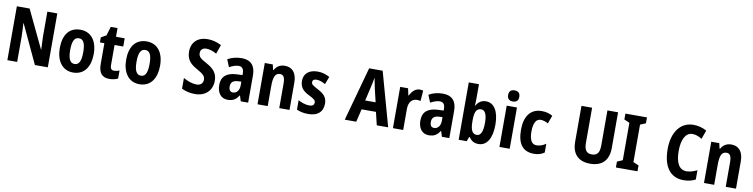

<svg xmlns="http://www.w3.org/2000/svg" viewBox="-16 -1628 9818 2505"><g transform="rotate(10 4893.0 -375.5)"><path d="M608 0V-714H476V-385C477 -337 480 -279 483 -213H480L241 -714H72V0H202V-333C201 -382 199 -441 194 -511H198L437 0Z M1168 -275C1168 -456 1078 -557 944 -557C791 -557 718 -445 718 -275C718 -112 796 10 942 10C1097 10 1168 -114 1168 -275ZM856 -273C856 -388 882 -444 943 -444C1004 -444 1029 -388 1029 -275C1029 -160 1004 -103 943 -103C882 -103 856 -161 856 -273Z M1466 -106C1432 -106 1415 -126 1415 -169V-438H1530V-547H1415V-662H1325L1290 -544L1221 -505V-438H1280V-165C1280 -41 1329 10 1424 10C1468 10 1507 0 1537 -15V-121C1512 -111 1488 -106 1466 -106Z M2047 -275C2047 -456 1957 -557 1823 -557C1670 -557 1597 -445 1597 -275C1597 -112 1675 10 1821 10C1976 10 2047 -114 2047 -275ZM1735 -273C1735 -388 1761 -444 1822 -444C1883 -444 1908 -388 1908 -275C1908 -160 1883 -103 1822 -103C1761 -103 1735 -161 1735 -273Z M2784 -206C2784 -305 2733 -360 2638 -412C2554 -458 2527 -478 2527 -529C2527 -570 2554 -599 2604 -599C2645 -599 2688 -585 2740 -557L2782 -678C2723 -707 2665 -724 2602 -724C2468 -725 2386 -646 2387 -522C2387 -404 2455 -356 2533 -312C2613 -267 2642 -242 2642 -194C2642 -150 2615 -116 2557 -116C2502 -116 2438 -138 2381 -171V-30C2436 -2 2494 10 2558 10C2698 10 2784 -77 2784 -206Z M3080 -557C3011 -557 2946 -540 2895 -510L2935 -412C2981 -437 3022 -451 3059 -451C3104 -451 3127 -422 3127 -363V-341L3051 -338C2920 -332 2850 -276 2850 -162C2850 -65 2897 10 2990 10C3062 10 3100 -16 3138 -73H3141L3164 0H3262V-363C3262 -492 3198 -557 3080 -557ZM3083 -252 3127 -254V-205C3127 -137 3091 -96 3043 -96C3008 -96 2988 -117 2988 -166C2988 -219 3016 -249 3083 -252Z M3651 -557C3592 -557 3543 -530 3516 -477H3508L3492 -547H3386V0H3521V-261C3521 -387 3543 -440 3609 -440C3657 -440 3674 -400 3674 -323V0H3810V-360C3810 -491 3750 -557 3651 -557Z M4252 -161C4252 -249 4202 -291 4127 -329C4051 -370 4037 -381 4037 -409C4037 -435 4055 -450 4091 -450C4131 -450 4169 -433 4207 -412L4246 -514C4194 -542 4144 -557 4087 -557C3974 -557 3904 -500 3904 -403C3904 -319 3945 -273 4024 -234C4105 -195 4117 -178 4117 -151C4117 -119 4096 -102 4052 -102C4004 -102 3947 -122 3905 -146V-21C3951 0 3999 10 4059 10C4182 10 4252 -50 4252 -161Z M4966 0H5117L4918 -715H4739L4542 0H4694L4735 -171H4925ZM4856 -475 4899 -293H4761L4803 -476C4812 -515 4825 -571 4830 -607C4836 -570 4848 -518 4856 -475Z M5438 -557C5379 -557 5335 -509 5310 -456H5304L5284 -547H5180V0H5316V-279C5316 -369 5361 -418 5427 -418C5444 -418 5460 -416 5473 -411L5484 -551C5468 -555 5452 -557 5438 -557Z M5745 -557C5676 -557 5611 -540 5560 -510L5600 -412C5646 -437 5687 -451 5724 -451C5769 -451 5792 -422 5792 -363V-341L5716 -338C5585 -332 5515 -276 5515 -162C5515 -65 5562 10 5655 10C5727 10 5765 -16 5803 -73H5806L5829 0H5927V-363C5927 -492 5863 -557 5745 -557ZM5748 -252 5792 -254V-205C5792 -137 5756 -96 5708 -96C5673 -96 5653 -117 5653 -166C5653 -219 5681 -249 5748 -252Z M6186 -574V-760H6051V0H6158L6179 -59H6187C6220 -12 6256 10 6314 10C6423 10 6489 -94 6489 -275C6489 -455 6423 -556 6317 -556C6258 -556 6216 -528 6187 -476H6182C6185 -512 6186 -547 6186 -574ZM6272 -442C6324 -442 6351 -387 6351 -276C6351 -160 6323 -103 6273 -103C6211 -103 6186 -156 6186 -266V-290C6187 -388 6208 -442 6272 -442Z M6659 -761C6612 -761 6585 -739 6585 -687C6585 -637 6614 -614 6659 -614C6705 -614 6733 -637 6733 -687C6733 -738 6707 -761 6659 -761ZM6727 -547H6591V0H6727Z M7049 10C7103 10 7148 -3 7186 -31V-147C7147 -120 7107 -105 7062 -105C7000 -105 6967 -159 6967 -271C6967 -383 7000 -442 7061 -442C7093 -442 7125 -431 7160 -413L7199 -520C7160 -543 7114 -557 7054 -557C6906 -557 6829 -447 6829 -271C6829 -79 6904 10 7049 10Z M8037 -240V-714H7896V-250C7896 -152 7864 -113 7794 -113C7727 -113 7693 -150 7693 -249V-714H7552V-239C7552 -77 7636 10 7793 10C7954 10 8037 -81 8037 -240Z M8420 0V-78L8347 -109V-605L8420 -636V-714H8134V-636L8206 -605V-109L8134 -78V0Z M9043 -604C9088 -604 9129 -587 9169 -562L9211 -678C9156 -709 9097 -724 9036 -724C8857 -724 8757 -570 8757 -356C8757 -126 8851 10 9030 10C9091 10 9141 -2 9188 -26V-149C9140 -127 9096 -111 9048 -111C8952 -111 8903 -198 8903 -355C8903 -502 8950 -604 9043 -604Z M9566 -557C9507 -557 9458 -530 9431 -477H9423L9407 -547H9301V0H9436V-261C9436 -387 9458 -440 9524 -440C9572 -440 9589 -400 9589 -323V0H9725V-360C9725 -491 9665 -557 9566 -557Z"/></g></svg>

Font: Noto Sans Arabic UI Cn
Style: Bold
Weight: 700
Width: 3
Designer: Monotype Design Team, Nadine Chahine and Nizar Qandah
Foundry: Monotype Imaging Inc.
Version: Version 2.010